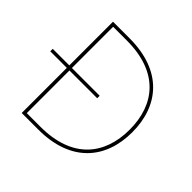

<svg xmlns="http://www.w3.org/2000/svg" viewBox="-186 -870 1041 1041"><g transform="rotate(45 334.0 -350.0)"><path d="M115 0H242C494 0 613 -148 613 -350C613 -552 494 -700 242 -700H115V-365H-12V-346H115ZM240 -19H135V-346H348V-365H135V-681H240C485 -681 593 -541 593 -350C593 -159 485 -19 240 -19Z"/></g></svg>

Font: Chess Sans Thin
Style: Regular
Weight: 100
Designer: Wolf Bōese
Foundry: Wolf Bōese
Version: Version 7.223;Glyphs 3.3 (3306)